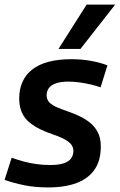

<svg xmlns="http://www.w3.org/2000/svg" viewBox="-36 -810 524 840"><path d="M-16 -23 15 -120Q37 -112 65.5 -104Q94 -96 124.5 -92Q155 -88 182 -88Q220 -88 242.5 -95.5Q265 -103 275 -117Q285 -131 285 -149Q285 -169 272 -182Q259 -195 238 -205Q217 -215 191.5 -223.5Q166 -232 141 -244Q116 -256 94.5 -273Q73 -290 60.5 -316Q48 -342 48 -379Q48 -419 62 -451Q76 -483 104.5 -505.5Q133 -528 176 -539.5Q219 -551 276 -551Q322 -551 363 -543.5Q404 -536 434 -524L404 -428Q384 -435 360.5 -440.5Q337 -446 312 -449.5Q287 -453 264 -453Q229 -453 207.5 -445Q186 -437 177 -423.5Q168 -410 168 -393Q168 -374 180.5 -361.5Q193 -349 214.5 -340Q236 -331 261 -322.5Q286 -314 311.5 -302Q337 -290 358 -273Q379 -256 392 -231Q405 -206 405 -169Q405 -130 394.5 -101Q384 -72 364 -51Q344 -30 316 -16.5Q288 -3 252.5 3.5Q217 10 175 10Q117 10 70.5 0.5Q24 -9 -16 -23ZM220 -596 343 -790H468L316 -596Z"/></svg>

Font: Georama ExtraCondensed Thin SemiBold
Style: Italic
Weight: 600
Italic angle: -9°
Version: Version 1.001